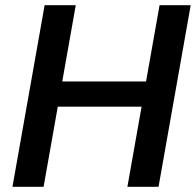

<svg xmlns="http://www.w3.org/2000/svg" viewBox="-20 -720 755 740"><path d="M471 0 595 -700H715L591 0ZM28 0 152 -700H272L148 0ZM185 -309 202 -406H565L548 -309Z"/></svg>

Font: DM Sans 11pt SemiBold
Style: Italic
Weight: 600
Italic angle: -10°
Version: Version 4.004;gftools[0.9.30]